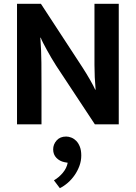

<svg xmlns="http://www.w3.org/2000/svg" viewBox="-20 -650 710 1004"><path d="M317 198Q292 193 275 175.5Q258 158 258 131Q258 105 276 84.5Q294 64 326 64Q339 64 353 69.5Q367 75 378.5 86.5Q390 98 397.5 117Q405 136 405 163Q405 191 395.5 217Q386 243 370.5 265.5Q355 288 335 305.5Q315 323 293 334L262 293Q288 278 308.5 253.5Q329 229 334 201ZM69 -630H194L411 -298Q433 -264 451.5 -231.5Q470 -199 478 -181H480Q474 -246 474 -310.5Q474 -375 474 -441V-630H601V0H476L274 -306Q261 -326 248.5 -347.5Q236 -369 225 -389Q214 -409 205.5 -425.5Q197 -442 193 -453H191Q196 -384 196.5 -320.5Q197 -257 197 -191V0H69Z"/></svg>

Font: Mukta Vaani
Style: Bold
Weight: 700
Designer: Noopur Datye, Girish Dalvi, Yashodeep Gholap, Pallavi Karambelkar
Foundry: Ek Type
Version: Version 2.538;PS 1.000;hotconv 16.6.51;makeotf.lib2.5.65220;